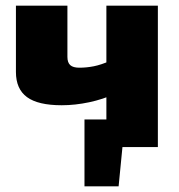

<svg xmlns="http://www.w3.org/2000/svg" viewBox="-20 -517 628 675"><path d="M277 -97H481V0H277ZM277 -5H411L397 138H277ZM217 -497V-317Q217 -297 227 -288Q237 -279 259 -279Q284 -279 309.5 -284Q335 -289 367 -303L386 -188Q343 -168 293.5 -157.5Q244 -147 197 -147Q114 -147 75 -175.5Q36 -204 36 -264V-497ZM535 -497V0H354V-497Z"/></svg>

Font: Exo 2 ExtraBold
Style: Regular
Weight: 800
Designer: Natanael Gama
Foundry: Natanael Gama
Version: Version 2.010